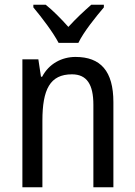

<svg xmlns="http://www.w3.org/2000/svg" viewBox="-20 -786 567 806"><path d="M226 -606H309C331 -652 382 -715 416 -755V-766H363C329 -736 302 -711 267 -673C236 -708 201 -743 172 -766H120V-755C156 -712 203 -650 226 -606ZM297 -547C239 -547 185 -518 157 -464H152L141 -537H74V0H158V-279C158 -411 190 -474 282 -474C345 -474 372 -431 372 -346V0H456V-357C456 -488 402 -547 297 -547Z"/></svg>

Font: Noto Sans Oriya Cond
Style: Regular
Weight: 400
Width: 3
Designer: Amélie Bonet and Sol Matas
Foundry: Google LLC
Version: Version 2.006